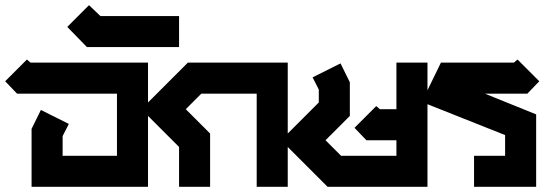

<svg xmlns="http://www.w3.org/2000/svg" viewBox="-32 -722 2104 742"><path d="M72 -492 86 -480H540V0H90V-224L126 -297L234 -243L210 -196V-120H420V-360H34L-12 -408Z M312 -702 356 -660H660V-540H304L228 -618Z M694 -480H1080V0H960V-360H746L686 -300L780 -206V0H660V-154L514 -300Z M1500 -480H1620V0H1234L1054 -180L1200 -326V-376L1176 -423L1284 -477L1320 -404V-274L1226 -180L1286 -120H1500V-180H1384L1338 -228L1422 -312L1436 -300H1500Z M1968 -492 2052 -408 2006 -360H1842L2040 -280V0H1800V-120H1920V-200L1598 -328L1672 -480H1954Z"/></svg>

Font: SOV_raksil
Style: bold
Weight: 700
Version: Version 1.00